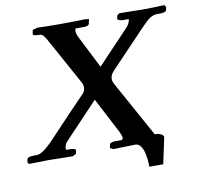

<svg xmlns="http://www.w3.org/2000/svg" viewBox="-96 -735 966 937"><g transform="rotate(-10 386.5 -266.0)"><path d="M519.5 -2Q519.5 -2 411.6 1L395.5 -6.8L398.9 -23.9Q401.4 -35.2 429.2 -35.2H453.6Q463.4 -35.2 464.8 -42Q467.3 -52.7 455.6 -74.2H456.5Q440.9 -103.5 410.2 -163.1Q379.4 -222.7 363.8 -252Q337.4 -224.1 281 -164.6Q224.6 -105 198.2 -77.1Q186.5 -64.9 183.6 -50Q180.7 -35.2 187.5 -35.2H208.5Q221.7 -33.7 226.8 -30.8Q231.9 -27.8 231 -23.9L227.5 -7.8L210 1Q105.5 -1 90.3 -1L-6.3 1L-13.2 -7.8L-9.8 -23.9Q-7.3 -35.2 24.4 -35.2H37.6Q65.4 -35.2 115.2 -85.9Q252.4 -231.4 312.5 -293Q319.3 -300.3 321.8 -314.9Q324.2 -327.1 317.9 -341.8L195.8 -564Q188.5 -577.1 184.6 -584Q180.7 -590.8 175.3 -598.1Q169.9 -605.5 164.8 -608.2Q159.7 -610.8 153.8 -610.8H151.9Q145 -610.8 140.1 -611.3Q135.3 -611.8 130.1 -612.8Q125 -613.8 122.8 -616.2Q120.6 -618.7 121.1 -622.1L125 -640.1L147.5 -647Q197.3 -645 252 -645Q325.2 -645 387.7 -647Q391.1 -645 404.3 -645L399.4 -622.1Q397 -610.8 371.1 -610.8H331.1Q330.6 -608.9 329.6 -604Q327.1 -592.3 335.4 -571.8L419.4 -405.8Q509.3 -500 576.7 -571.8Q590.8 -587.4 594.2 -603Q595.7 -610.4 595.7 -610.8H563Q538.6 -614.7 540 -622.1L543.5 -638.2L554.7 -647Q566.4 -647 614.7 -646Q663.1 -645 667 -645Q723.1 -645 777.8 -647.9L785.6 -638.2L782.2 -622.1Q779.8 -610.8 749 -610.8H733.9Q718.3 -610.8 701.9 -600.8Q685.5 -590.8 657.2 -561L477.1 -372.1H478Q466.3 -359.9 463.4 -345.2Q460.4 -331.5 468.8 -314L595.2 -85L622.6 -35.2H628.4Q641.6 -35.2 654.5 -28.3Q667.5 -21.5 665.5 -12.2L638.2 116.2H569.3Q568.8 115.2 568.8 113.3Q568.8 111.3 568.8 109.1Q568.8 106.9 568.4 106H569.3Q564 -2 519.5 -2Z"/></g></svg>

Font: Linux Libertine Slanted
Style: Semibold Slanted
Weight: 600
Designer: Philipp H. Poll
Foundry: Philipp H. Poll
Version: Version 5.1.1